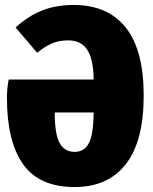

<svg xmlns="http://www.w3.org/2000/svg" viewBox="-20 -736 618 775"><path d="M560 -350Q560 -166 488 -73.5Q416 19 281 19Q138 19 73 -73.5Q8 -166 8 -340Q8 -378 15 -415H358Q357 -499 331.5 -536Q306 -573 256 -573Q217 -573 188 -560Q159 -547 130 -523L43 -625Q93 -671 149.5 -693.5Q206 -716 277 -716Q415 -716 487.5 -625Q560 -534 560 -350ZM358 -282H201Q201 -193 221 -158Q241 -123 281 -123Q320 -123 338.5 -157.5Q357 -192 358 -282Z"/></svg>

Font: Fira Sans Condensed Black
Style: Regular
Weight: 900
Width: 3
Designer: Carrois Corporate & Edenspiekermann AG
Foundry: Carrois Corporate GbR & Edenspiekermann AG
Version: Version 4.203